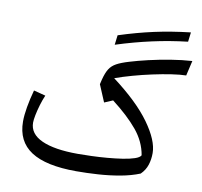

<svg xmlns="http://www.w3.org/2000/svg" viewBox="-89 -929 1081 1030"><g transform="rotate(10 451.5 -414.0)"><path d="M902.8 -684.1 883.8 -602.1Q851.6 -601.6 804.4 -594.5Q757.3 -587.4 704.1 -575.9Q650.9 -564.5 599.1 -550Q547.4 -535.6 505.9 -520.5Q643.6 -417 711.2 -322.8Q778.8 -228.5 778.8 -160.6Q778.8 -125.5 769 -95.5Q759.3 -65.4 734.9 -41.5Q688 -22.5 629.6 -12Q571.3 -1.5 509.8 2.4Q448.2 6.3 391.6 6.3Q226.1 6.3 145.3 -46.4Q64.5 -99.1 64.5 -207.5Q64.5 -241.2 72.3 -286.4Q80.1 -331.5 93.8 -380.9L158.2 -364.3Q147.5 -339.8 138.4 -309.6Q129.4 -279.3 124 -252.4Q118.7 -225.6 118.7 -210.9Q118.7 -149.4 187.5 -118.2Q256.3 -86.9 384.3 -86.9Q417 -86.9 458.7 -88.4Q500.5 -89.8 543.9 -93.5Q587.4 -97.2 625.7 -103Q664.1 -108.9 690.2 -117.7Q716.3 -126.5 722.7 -138.7Q710.4 -211.9 659.4 -273.4Q608.4 -335 521 -402.3L475.1 -382.8L436 -475.6L441.9 -500.5Q451.7 -539.1 465.1 -560.5Q478.5 -582 503.2 -595.5Q527.8 -608.9 570.8 -621.6Q612.3 -634.3 668.7 -647.5Q725.1 -660.6 786.4 -670.7Q847.7 -680.7 902.8 -684.1ZM862.3 -782.2Q765.1 -771 670.9 -750.2Q576.7 -729.5 477.5 -697.8L483.9 -750.5Q582 -782.2 672.4 -802Q762.7 -821.8 868.7 -834Z"/></g></svg>

Font: Pinar DS3-Regular
Style: Regular
Weight: 400
Designer: Amin Abedi
Version: Version 2.000